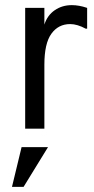

<svg xmlns="http://www.w3.org/2000/svg" viewBox="-20 -504 370 752"><path d="M78.6 -473.1H153.8V-407.7Q165.5 -444.3 194.6 -464.1Q223.6 -483.9 261.2 -483.9Q289.6 -483.9 321.3 -473.1V-391.6H315.9Q282.7 -409.7 254.9 -409.7Q208.5 -409.7 181.2 -371.8Q153.8 -334 153.8 -250.5V0H78.6ZM64.5 72.3H168L72.3 228H26.9Z"/></svg>

Font: Glacial Indifference
Style: Regular
Weight: 400
Designer: Alfredo Marco Pradil
Foundry: Alfredo Marco Pradil
Version: Version 1.312